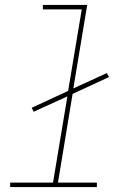

<svg xmlns="http://www.w3.org/2000/svg" viewBox="-20 -755 540 775"><path d="M21 0V-18H194L252 -366L116 -304L108 -320L255 -388L310 -717H153V-735H332L276 -398L411 -460L420 -444L273 -376L214 -18H371V0Z"/></svg>

Font: Iosevka Curly Slab ThObl
Style: Regular
Weight: 100
Italic angle: -9°
Monospace: yes
Designer: Belleve Invis
Foundry: Belleve Invis
Version: Version 11.0.0; ttfautohint (v1.8.3)